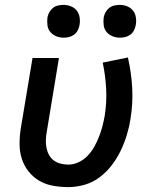

<svg xmlns="http://www.w3.org/2000/svg" viewBox="-20 -757 640 785"><path d="M259 8Q228 8 197 2.5Q166 -3 140.5 -18Q115 -33 96.5 -56.5Q78 -80 69 -108.5Q60 -137 60 -168.5Q60 -200 65 -232L113 -520H221L171 -217Q168 -201 167.5 -184.5Q167 -168 170 -152.5Q173 -137 180.5 -123.5Q188 -110 200 -101Q212 -92 228 -88Q244 -84 260 -84Q281 -84 302 -94Q323 -104 339 -121Q355 -138 366 -158Q377 -178 385 -198.5Q393 -219 398.5 -240Q404 -261 408 -283Q417 -339 414 -394Q411 -449 400 -501L503 -522Q517 -461 520.5 -397Q524 -333 513 -268Q508 -236 498 -203.5Q488 -171 473 -140Q458 -109 436.5 -81Q415 -53 387 -32Q359 -11 325.5 -1.5Q292 8 259 8ZM470 -603Q454 -603 439.5 -609Q425 -615 415.5 -626.5Q406 -638 404 -654Q402 -670 404 -686Q406 -697 412 -707.5Q418 -718 427 -725Q436 -732 447.5 -734.5Q459 -737 470 -737Q486 -737 500.5 -731Q515 -725 524 -713.5Q533 -702 535.5 -686Q538 -670 535 -654Q533 -643 527.5 -632.5Q522 -622 512.5 -615Q503 -608 492 -605.5Q481 -603 470 -603ZM240 -603Q224 -603 209.5 -609Q195 -615 185.5 -626.5Q176 -638 174 -654Q172 -670 174 -686Q176 -697 182 -707.5Q188 -718 197 -725Q206 -732 217.5 -734.5Q229 -737 240 -737Q256 -737 270.5 -731Q285 -725 294 -713.5Q303 -702 305.5 -686Q308 -670 305 -654Q303 -643 297.5 -632.5Q292 -622 282.5 -615Q273 -608 262 -605.5Q251 -603 240 -603Z"/></svg>

Font: Iosevka Aile Semibold
Style: Italic
Weight: 600
Italic angle: -9°
Designer: Belleve Invis
Foundry: Belleve Invis
Version: Version 31.1.0; ttfautohint (v1.8.4)